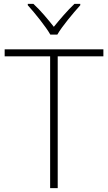

<svg xmlns="http://www.w3.org/2000/svg" viewBox="-20 -968 555 988"><path d="M239 -790H275C299 -832 356 -900 393 -941V-948H363C327 -914 287 -867 257 -830C228 -867 189 -914 152 -948H123V-941C160 -900 215 -832 239 -790ZM277 0V-678H512V-714H4V-678H238V0Z"/></svg>

Font: Noto Sans Canadian Aboriginal ExtraLight
Style: Regular
Weight: 200
Designer: Monotype Design Team, Typotheque's Kevin King
Foundry: Monotype Imaging Inc.
Version: Version 2.004